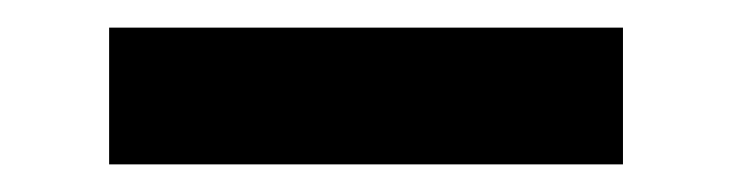

<svg xmlns="http://www.w3.org/2000/svg" viewBox="-20 -20 530 139"><path d="M59 99V0H431V99Z"/></svg>

Font: Raleway-v4020 SemiBold
Style: Regular
Weight: 600
Designer: Matt McInerney, Pablo Impallari, Rodrigo Fuenzalida
Foundry: Matt McInerney, Pablo Impallari, Rodrigo Fuenzalida
Version: Version 4.020;PS 004.020;hotconv 1.0.88;makeotf.lib2.5.64775